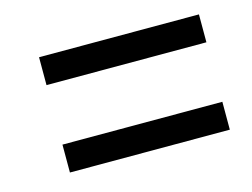

<svg xmlns="http://www.w3.org/2000/svg" viewBox="-49 -556 524 399"><g transform="rotate(-15 212.5 -357.0)"><path d="M59 -421H403V-481H59ZM59 -233H403V-293H59Z"/></g></svg>

Font: Noto Serif Tamil ExtraCondensed Medium
Style: Italic
Weight: 500
Width: 2
Italic angle: -12°
Designer: Indian Type Foundry, Tom Grace, and the Monotype Design Team
Foundry: Monotype Imaging Inc.
Version: Version 2.003